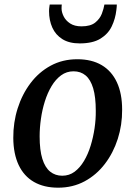

<svg xmlns="http://www.w3.org/2000/svg" viewBox="-20 -836 612 867"><path d="M329 -568.5Q394 -568.5 439 -542Q484 -515.5 507.8 -464.5Q531.5 -413.5 531.5 -340.5Q532 -272 511.8 -208.8Q491.5 -145.5 453.5 -95.8Q415.5 -46 362 -17.2Q308.5 11.5 242.5 11.5Q178.5 11.5 133.2 -14.5Q88 -40.5 64.2 -91Q40.5 -141.5 40 -213Q39.5 -283 59.8 -346.8Q80 -410.5 117.8 -460.5Q155.5 -510.5 209 -539.5Q262.5 -568.5 329 -568.5ZM312 -514Q280.5 -514 255.8 -495.8Q231 -477.5 212.8 -447Q194.5 -416.5 182.5 -378.2Q170.5 -340 164.8 -299.2Q159 -258.5 159 -220Q159 -158 171.2 -118.8Q183.5 -79.5 206.5 -61Q229.5 -42.5 261 -42.5Q292.5 -42.5 316.8 -60.5Q341 -78.5 359.2 -109Q377.5 -139.5 389.2 -177.8Q401 -216 407 -256.8Q413 -297.5 412.5 -336Q412.5 -398 400.8 -437.2Q389 -476.5 366.8 -495.2Q344.5 -514 312 -514ZM340 -640Q292.5 -640 261.8 -659.2Q231 -678.5 216.2 -711.5Q201.5 -744.5 201.5 -785.5Q201.5 -796 202.8 -803.8Q204 -811.5 204.5 -815.5H259Q258.5 -811.5 258.2 -807Q258 -802.5 258 -797.5Q258 -781.5 267.2 -762.5Q276.5 -743.5 296.5 -730.2Q316.5 -717 348 -717Q388.5 -717 409.8 -734Q431 -751 439.8 -774Q448.5 -797 451.5 -815.5H507.5Q507.5 -811.5 507 -805Q506.5 -798.5 505.5 -791Q501 -751 484.5 -716.8Q468 -682.5 433.2 -661.2Q398.5 -640 340 -640Z"/></svg>

Font: Merriweather Medium
Style: Italic
Weight: 500
Italic angle: -7.8°
Version: Version 2.101